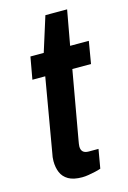

<svg xmlns="http://www.w3.org/2000/svg" viewBox="-108 -729 531 794"><g transform="rotate(-15 157.5 -331.5)"><path d="M143 12Q106 12 84.5 -0.5Q63 -13 54 -34.5Q45 -56 45 -83Q45 -91 46 -100Q47 -109 49 -117L103 -431H48L65 -526H122L169 -675H262L235 -526H315L299 -431H219L167 -137Q166 -134 165 -125Q164 -116 164 -114Q164 -99 172 -91.5Q180 -84 196 -84H238L224 -3Q213 1 199 4Q185 7 170.5 9.5Q156 12 143 12Z"/></g></svg>

Font: Archivo SemiCondensed SemiBold
Style: Italic
Weight: 600
Width: 4
Italic angle: -10°
Designer: Hector Gatti
Foundry: Omnibus-Type
Version: Version 2.001